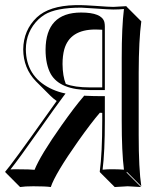

<svg xmlns="http://www.w3.org/2000/svg" viewBox="-20 -672 657 751"><path d="M353.5 -556.6Q253.4 -556.6 231.4 -479Q224.6 -453.6 224.6 -421.4Q225.1 -374.5 237.3 -343.8Q272 -330.1 332 -330.1H379.9V-555.7Q367.7 -556.6 353.5 -556.6ZM379.9 -230.5Q375.5 -230.5 370.6 -231Q336.4 -191.4 285.6 -119.6Q195.8 7.8 178.7 59.6Q158.7 56.6 110.4 56.6Q77.6 56.6 58.6 59.6L2 2.9L0 0Q26.4 -29.8 159.2 -217.3Q185.1 -253.4 201.7 -276.9Q188 -286.6 177.2 -297.4L120.6 -354Q71.3 -404.8 70.8 -479Q71.8 -554.2 124 -604Q172.4 -649.4 273.9 -651.9Q284.7 -651.9 297.9 -651.9Q309.6 -651.9 355.5 -648.9Q407.2 -645 422.9 -645L474.1 -647.9L476.1 -645L532.7 -588.4Q522.9 -516.1 522.5 -388.7V-143.6Q522.5 -10.7 532.7 56.6L476.1 0L475.1 2.9L531.7 59.6Q529.8 59.6 479.5 56.6L428.7 59.6L372.1 2.9L370.1 0Q379.9 -72.3 379.9 -200.2ZM221.7 -309.6 236.3 -306.2 227.1 -293.9Q201.7 -260.3 137.2 -168.9Q51.8 -47.4 21 -9.3Q33.2 -10.3 54.2 -9.8Q96.2 -9.8 115.2 -7.8Q138.2 -64.9 220.7 -181.6Q272.5 -254.9 306.2 -293.9L309.6 -297.9L314.5 -297.4Q345.7 -295.9 379.9 -295.9H390.1V-200.2Q390.1 -78.1 381.3 -8.3Q399.9 -10.3 423.1 -10Q446.3 -9.8 464.8 -8.3Q456.1 -76.2 456.1 -200.2V-444.8Q456.1 -566.9 464.8 -636.7Q445.3 -634.8 422.9 -634.8Q406.2 -634.8 353 -638.7Q309.1 -641.6 297.9 -642.1Q198.7 -642.1 153.8 -614.3Q141.1 -606 130.9 -596.7Q81.5 -548.8 81.1 -479Q82 -374.5 175.3 -327.1Q197.8 -315.9 221.7 -309.6ZM296.9 -623Q377.9 -623 388.2 -585.9Q390.1 -577.6 390.1 -568.8V-319.8H332Q214.8 -319.8 178.7 -382.3Q158.2 -419.4 158.2 -478Q159.2 -622.6 296.9 -623Z"/></svg>

Font: Linux Biolinum Shadow O
Style: Regular
Weight: 400
Designer: Philipp H. Poll
Foundry: Philipp H. Poll
Version: Version 1.0.4